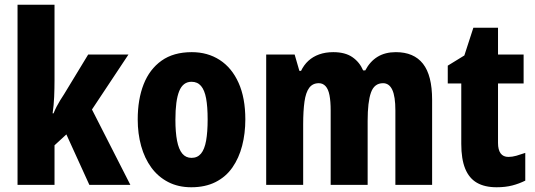

<svg xmlns="http://www.w3.org/2000/svg" viewBox="-20 -780 2257 810"><path d="M210 -441Q210 -407 208.5 -371.5Q207 -336 202 -302H206Q212 -317 219 -330.5Q226 -344 234 -357Q242 -370 250 -382L352 -550H522L368 -318L530 0H357L260 -213L210 -167V0H54V-760H210Z M1015 -276Q1015 -217 1001.5 -165Q988 -113 960.5 -73.5Q933 -34 889.5 -12Q846 10 787 10Q732 10 689.5 -12Q647 -34 618.5 -73Q590 -112 575.5 -164Q561 -216 561 -276Q561 -361 586 -424.5Q611 -488 661.5 -524Q712 -560 789 -560Q856 -560 907 -527Q958 -494 986.5 -430.5Q1015 -367 1015 -276ZM720 -275Q720 -222 727 -186Q734 -150 749 -132Q764 -114 788 -114Q813 -114 828 -132Q843 -150 849.5 -186.5Q856 -223 856 -276Q856 -330 849.5 -365Q843 -400 828 -417.5Q813 -435 788 -435Q752 -435 736 -395.5Q720 -356 720 -275Z M1650 -560Q1726 -560 1764.5 -511Q1803 -462 1803 -359V0H1648V-314Q1648 -373 1635 -401Q1622 -429 1596 -429Q1559 -429 1545 -389.5Q1531 -350 1531 -270V0H1375V-314Q1375 -353 1370 -378.5Q1365 -404 1353.5 -416.5Q1342 -429 1325 -429Q1299 -429 1284.5 -409.5Q1270 -390 1264.5 -351Q1259 -312 1259 -254V0H1103V-550H1223L1243 -481H1250Q1262 -506 1281 -523.5Q1300 -541 1326.5 -550.5Q1353 -560 1386 -560Q1436 -560 1466.5 -539Q1497 -518 1512 -483H1521Q1541 -521 1573 -540.5Q1605 -560 1650 -560Z M2125 -118Q2141 -118 2158.5 -123Q2176 -128 2196 -135V-18Q2170 -5 2141 2.5Q2112 10 2075 10Q2025 10 1992 -9Q1959 -28 1942.5 -68.5Q1926 -109 1926 -173V-428H1869V-503L1939 -546L1977 -663H2081V-550H2189V-428H2081V-177Q2081 -148 2092 -133Q2103 -118 2125 -118Z"/></svg>

Font: Noto Sans Display Condensed ExtraBold
Style: Regular
Weight: 800
Width: 3
Designer: Monotype Design Team
Foundry: Monotype Imaging Inc.
Version: Version 2.003